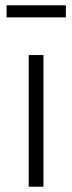

<svg xmlns="http://www.w3.org/2000/svg" viewBox="-20 -709 275 729"><path d="M5 -689H230V-643H5ZM89 -500H145V0H89Z"/></svg>

Font: Haskoy Light
Style: Regular
Weight: 300
Designer: Ertekin Erdin
Foundry: Ertekin Erdin
Version: Version 2.000; ttfautohint (v1.8.4.7-5d5b)